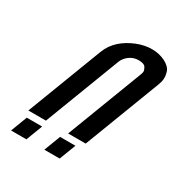

<svg xmlns="http://www.w3.org/2000/svg" viewBox="-186 -969 1082 1124"><g transform="rotate(30 355.0 -406.5)"><path d="M267.4 -656 72.5 -146H191.3L386.2 -656C398.3 -687.7 434 -724 484.7 -724C510.5 -724 526.7 -718 533.4 -706C545.7 -683.9 544.3 -677.2 536.2 -656L341.3 -146H460L654.9 -656C667.5 -688.9 671.4 -711.3 660.3 -748.5C648.4 -788 586.3 -819 522.2 -819C488 -819 453.7 -812 419.2 -798C347.7 -769 292.6 -722 267.4 -656ZM189.3 -105H85.6L43.2 6H146.9ZM414.3 -105H310.6L268.2 6H371.9Z"/></g></svg>

Font: Din Kursivschrift
Style: Extended Italic
Weight: 400
Version: Version 1.089